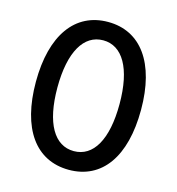

<svg xmlns="http://www.w3.org/2000/svg" viewBox="-110 -832 867 940"><g transform="rotate(15 323.0 -362.5)"><path d="M323.2 12.1C491.1 12.1 589.5 -125 589.5 -363.3C589.5 -599.8 489.7 -737.2 323.2 -737.2C156.2 -737.2 56.8 -600.1 56.5 -363.3C56.5 -125.4 154.8 11.7 323.2 12.1ZM165.5 -363.3C165.8 -544.4 225.1 -644.2 323.2 -644.2C420.8 -644.2 480.5 -544.4 480.5 -363.3C480.5 -181.5 421.2 -82.7 323.2 -82.7C224.8 -82.7 165.5 -181.5 165.5 -363.3Z"/></g></svg>

Font: Margiela Sans Medium
Style: Regular
Weight: 500
Designer: Stefan Endress, Andreas Faust
Version: Version 1.100;FEAKit 1.0